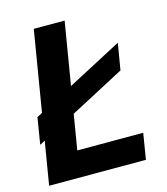

<svg xmlns="http://www.w3.org/2000/svg" viewBox="-109 -813 780 898"><g transform="rotate(-15 281.0 -364.0)"><path d="M17.6 0 138.2 -727.5H287.6L187.5 -125.5H506.8L486.3 0ZM26.9 -195.8 47.9 -324.2 501 -563 479.5 -434.6Z"/></g></svg>

Font: Inter 20pt
Style: Bold Italic
Weight: 700
Italic angle: -9.3988°
Version: Version 4.001;git-66647c0bb